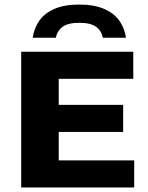

<svg xmlns="http://www.w3.org/2000/svg" viewBox="-20 -822 650 842"><path d="M73 0V-595H564.5V-476.5H237.5V-118.5H568.5V0ZM163 -243.5V-362H520V-243.5ZM123.5 -656.5Q129.5 -699 152.8 -731.8Q176 -764.5 219.2 -783.2Q262.5 -802 327.5 -802Q392.5 -802 436 -783.2Q479.5 -764.5 503 -731.8Q526.5 -699 532.5 -656.5H431Q425 -687.5 401 -704.8Q377 -722 327.5 -722Q279 -722 255 -704.8Q231 -687.5 225 -656.5Z"/></svg>

Font: Encode Sans SC SemiExpanded
Style: Bold
Weight: 700
Width: 6
Designer: Multiple Designers
Foundry: Impallari Type
Version: Version 3.002